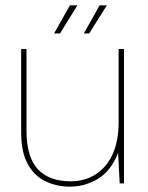

<svg xmlns="http://www.w3.org/2000/svg" viewBox="-20 -685 553 717"><path d="M241 12Q191 12 149 -8.5Q107 -29 83 -73.5Q59 -118 59 -191V-502H79V-196Q79 -99 121 -53.5Q163 -8 244 -8Q297 -8 337.5 -34Q378 -60 400.5 -109Q423 -158 423 -230V-502H443V0H427L421 -114Q394 -46 345.5 -17Q297 12 241 12ZM293 -560 352 -665H379L313 -560ZM182 -560 241 -665H269L204 -560Z"/></svg>

Font: DM Sans 16pt Thin
Style: Regular
Weight: 250
Version: Version 4.004;gftools[0.9.30]